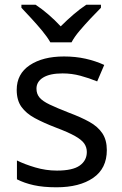

<svg xmlns="http://www.w3.org/2000/svg" viewBox="-20 -786 519 816"><path d="M434 -148Q434 -70 376 -30Q318 10 220 10Q164 10 123.5 1Q83 -8 52 -24V-104Q84 -88 129.5 -74.5Q175 -61 222 -61Q289 -61 319 -82.5Q349 -104 349 -140Q349 -160 338 -176Q327 -192 298.5 -208Q270 -224 217 -244Q165 -264 128 -284Q91 -304 71 -332Q51 -360 51 -404Q51 -472 106.5 -509Q162 -546 252 -546Q301 -546 343.5 -536.5Q386 -527 423 -510L393 -440Q359 -454 322 -464Q285 -474 246 -474Q192 -474 163.5 -456.5Q135 -439 135 -409Q135 -387 148 -371.5Q161 -356 191.5 -341.5Q222 -327 273 -307Q324 -288 360 -268Q396 -248 415 -219.5Q434 -191 434 -148ZM194 -606Q181 -629 159 -655.5Q137 -682 113 -708Q89 -734 71 -753V-766H131Q157 -749 185 -725Q213 -701 238 -674Q265 -701 293 -725Q321 -749 347 -766H409V-753Q390 -734 365.5 -708Q341 -682 318.5 -655.5Q296 -629 284 -606Z"/></svg>

Font: Noto Sans Tagbanwa
Style: Regular
Weight: 400
Designer: Monotype Design Team
Foundry: Monotype Imaging Inc.
Version: Version 2.001; ttfautohint (v1.8.4.7-5d5b)